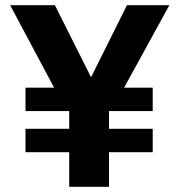

<svg xmlns="http://www.w3.org/2000/svg" viewBox="-20 -718 690 738"><path d="M399 -133V0H246V-133H78V-223H246V-291H78V-381H188L19 -698H191L329 -423H331L468 -698H631L457 -381H567V-291H399V-223H567V-133Z"/></svg>

Font: IBM Plex Thai
Style: Bold
Weight: 700
Designer: Mike Abbink, Paul van der Laan, Pieter van Rosmalen, Ben Mitchell, Mark Frömberg
Foundry: Bold Monday
Version: Version 1.0